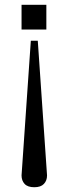

<svg xmlns="http://www.w3.org/2000/svg" viewBox="-20 -533 292 809"><path d="M175.3 -512.7V-408.7H70.8V-512.7ZM139.2 -361.3 178.2 206.1Q178.2 228 165 241.9Q151.9 255.9 124.5 255.9Q96.7 255.9 83.7 241.9Q70.8 228 70.8 206.1L109.9 -361.3Z"/></svg>

Font: Kay Pho Du Medium
Style: Regular
Weight: 500
Designer: Victor Gaultney, Khu Oo Reh
Foundry: SIL International
Version: Version 3.000